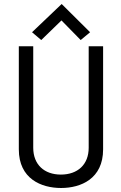

<svg xmlns="http://www.w3.org/2000/svg" viewBox="-20 -932 606 959"><path d="M423 -194C423 -110 368 -60 284 -60C201 -60 146 -110 146 -194V-701H74V-186C74 -39 186 7 285 7C384 7 495 -39 495 -186V-701H423ZM430 -771 288 -912 140 -771 186 -732 287 -830 383 -732Z"/></svg>

Font: Advent Pro
Style: Medium
Weight: 500
Designer: Andreas Kalpakidis
Foundry: Andreas Kalpakidis
Version: Version 2.002 2008